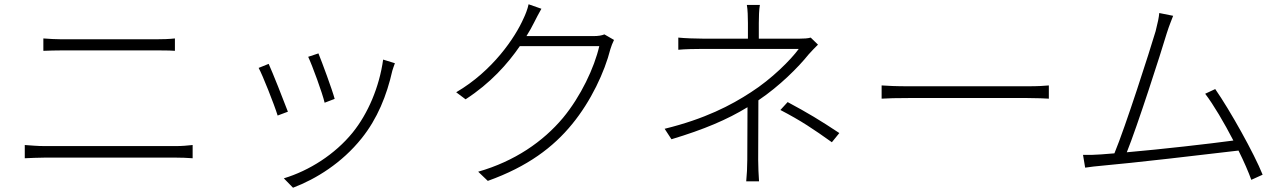

<svg xmlns="http://www.w3.org/2000/svg" viewBox="-20 -815 6010 899"><path d="M183 -635V-577C212 -578 238 -579 270 -579C315 -579 660 -579 707 -579C739 -579 772 -579 799 -577V-635C772 -632 741 -631 707 -631C659 -631 321 -631 270 -631C239 -631 212 -633 183 -635ZM96 -136V-74C127 -75 154 -77 189 -77C243 -77 748 -77 803 -77C828 -77 856 -76 882 -74V-136C856 -133 830 -131 803 -131C748 -131 243 -131 189 -131C154 -131 127 -134 96 -136Z M1471 -565 1423 -549C1442 -509 1490 -378 1500 -334L1547 -352C1536 -394 1487 -526 1471 -565ZM1829 -519 1774 -536C1756 -407 1703 -283 1631 -194C1548 -92 1428 -16 1309 20L1352 64C1460 23 1581 -52 1673 -167C1747 -259 1791 -368 1817 -484C1820 -493 1824 -506 1829 -519ZM1238 -516 1191 -497C1208 -467 1264 -326 1280 -274L1328 -292C1309 -343 1255 -479 1238 -516Z M2515 -774 2455 -795C2451 -774 2439 -744 2432 -730C2392 -639 2287 -483 2116 -383L2160 -350C2276 -425 2357 -516 2414 -599H2786C2763 -498 2699 -363 2616 -263C2523 -152 2390 -60 2219 -11L2264 32C2451 -35 2571 -126 2659 -234C2747 -341 2811 -478 2838 -585C2841 -596 2849 -616 2855 -628L2810 -654C2798 -649 2782 -646 2758 -646H2445C2459 -668 2471 -690 2481 -710C2490 -727 2503 -754 2515 -774Z M3875 -149 3910 -192C3818 -253 3763 -286 3668 -337L3634 -300C3732 -249 3788 -211 3875 -149ZM3810 -606 3776 -639C3763 -635 3743 -634 3724 -634H3533V-707C3533 -732 3534 -771 3538 -792H3477C3481 -771 3482 -732 3482 -707V-634H3273C3239 -634 3184 -636 3156 -639V-582C3185 -585 3239 -586 3273 -586C3320 -586 3677 -586 3720 -586C3683 -535 3593 -445 3496 -383C3403 -322 3280 -258 3092 -212L3124 -163C3277 -209 3385 -255 3480 -313L3479 -67C3479 -34 3477 4 3474 34H3534C3532 3 3530 -34 3530 -67L3531 -345L3532 -346C3630 -412 3718 -500 3766 -560C3779 -575 3796 -592 3810 -606Z M4108 -415V-353C4135 -355 4180 -356 4235 -356C4283 -356 4724 -356 4790 -356C4836 -356 4873 -354 4891 -353V-415C4871 -413 4841 -411 4789 -411C4724 -411 4282 -411 4235 -411C4176 -411 4134 -413 4108 -415Z M5135 -92C5107 -90 5079 -89 5051 -90L5061 -30C5089 -34 5113 -37 5138 -39C5276 -51 5630 -92 5779 -110C5805 -58 5826 -9 5839 27L5892 3C5853 -95 5739 -299 5670 -398L5623 -376C5662 -325 5712 -240 5755 -157C5645 -142 5417 -116 5256 -102C5305 -223 5416 -568 5443 -659C5456 -700 5465 -719 5473 -741L5408 -754C5406 -732 5402 -713 5391 -669C5363 -575 5250 -222 5198 -97Z"/></svg>

Font: Noto Sans KR Light
Style: Regular
Weight: 300
Designer: Ryoko NISHIZUKA 西塚涼子 (kana, bopomofo & ideographs); Paul D. Hunt (Latin, Greek & Cyrillic); Sandoll Communications 산돌커뮤니
Foundry: Adobe
Version: Version 2.004;hotconv 1.0.118;makeotfexe 2.5.65603